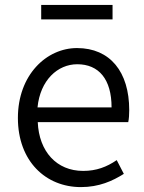

<svg xmlns="http://www.w3.org/2000/svg" viewBox="-20 -750 589 783"><path d="M310 13C384 13 439 -12 485 -41L456 -97C415 -69 373 -53 319 -53C211 -53 139 -132 134 -252H503C506 -266 507 -283 507 -301C507 -457 429 -554 294 -554C170 -554 53 -445 53 -269C53 -92 167 13 310 13ZM133 -312C144 -423 215 -488 295 -488C383 -488 435 -427 435 -312ZM148 -671H439V-730H148Z"/></svg>

Font: ChiuKong Gothic CL Normal
Style: Regular
Weight: 350
Designer: Ryoko NISHIZUKA 西塚涼子 (kana, bopomofo & ideographs); Paul D. Hunt (Latin, Greek & Cyrillic); Sandoll Communications 산돌커뮤니
Foundry: Adobe
Version: Version 1.300